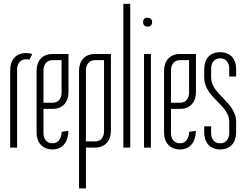

<svg xmlns="http://www.w3.org/2000/svg" viewBox="-20 -784 1294 1020"><path d="M136.7 -467.3Q129.4 -469.2 119.1 -469.2Q95.7 -469.2 83.3 -453.6Q70.8 -438 70.8 -415.5V0H34.2V-412.6Q34.2 -432.1 39.6 -448.5Q44.9 -464.8 55.7 -476.8Q66.4 -488.8 82.3 -495.4Q98.1 -502 119.1 -502Q127.9 -502 136.2 -500.7Q144.5 -499.5 151.4 -497.1Z M259.3 -464.4Q235.8 -464.4 223.4 -448.7Q210.9 -433.1 210.9 -410.6V-238.3H259.3Q282.2 -238.3 294.7 -253.4Q307.1 -268.6 307.1 -291.5V-464.4ZM343.8 -497.1V-294.9Q343.8 -275.4 338.4 -259Q333 -242.7 322.3 -230.7Q311.5 -218.8 295.7 -212.2Q279.8 -205.6 259.3 -205.6H210.9V-76.2Q210.9 -53.7 223.4 -38.3Q235.8 -22.9 259.3 -22.9Q282.2 -22.9 294.7 -40.5Q307.1 -58.1 307.1 -83.5L343.3 -88.9Q343.3 -67.9 337.9 -49.8Q332.5 -31.7 322 -18.6Q311.5 -5.4 295.7 2.2Q279.8 9.8 259.3 9.8Q238.3 9.8 222.4 2.9Q206.5 -3.9 195.8 -15.9Q185.1 -27.8 179.7 -44.2Q174.3 -60.5 174.3 -79.6V-407.7Q174.3 -427.2 179.7 -443.6Q185.1 -460 195.8 -471.9Q206.5 -483.9 222.4 -490.5Q238.3 -497.1 259.3 -497.1Z M569.3 -89.4Q569.3 -70.3 564 -54Q558.6 -37.6 547.9 -25.6Q537.1 -13.7 521.2 -6.8Q505.4 0 484.9 0H436.5V216.8H399.9V-408.2Q399.9 -427.2 405.3 -443.6Q410.6 -460 421.4 -471.9Q432.1 -483.9 448 -490.5Q463.9 -497.1 484.9 -497.1H569.3ZM532.7 -464.4H484.9Q461.4 -464.4 449 -448.7Q436.5 -433.1 436.5 -410.6V-32.7H484.9Q507.8 -32.7 520.3 -48.1Q532.7 -63.5 532.7 -85.9Z M635.3 0V-763.7H671.9V0Z M745.1 0V-497.1H781.7V0ZM740.2 -665.5Q740.2 -689.9 763.7 -689.9Q774.9 -689.9 781.5 -683.8Q788.1 -677.7 788.1 -665.5Q788.1 -656.2 782 -649.4Q775.9 -642.6 763.7 -642.6Q752.4 -642.6 746.3 -649.4Q740.2 -656.2 740.2 -665.5Z M936.5 -464.4Q913.1 -464.4 900.6 -448.7Q888.2 -433.1 888.2 -410.6V-238.3H936.5Q959.5 -238.3 971.9 -253.4Q984.4 -268.6 984.4 -291.5V-464.4ZM1021 -497.1V-294.9Q1021 -275.4 1015.6 -259Q1010.3 -242.7 999.5 -230.7Q988.8 -218.8 972.9 -212.2Q957 -205.6 936.5 -205.6H888.2V-76.2Q888.2 -53.7 900.6 -38.3Q913.1 -22.9 936.5 -22.9Q959.5 -22.9 971.9 -40.5Q984.4 -58.1 984.4 -83.5L1020.5 -88.9Q1020.5 -67.9 1015.1 -49.8Q1009.8 -31.7 999.3 -18.6Q988.8 -5.4 972.9 2.2Q957 9.8 936.5 9.8Q915.5 9.8 899.7 2.9Q883.8 -3.9 873 -15.9Q862.3 -27.8 856.9 -44.2Q851.6 -60.5 851.6 -79.6V-407.7Q851.6 -427.2 856.9 -443.6Q862.3 -460 873 -471.9Q883.8 -483.9 899.7 -490.5Q915.5 -497.1 936.5 -497.1Z M1064.9 -112.8H1101.6V-76.2Q1101.6 -53.7 1114 -38.3Q1126.5 -22.9 1149.9 -22.9Q1172.9 -22.9 1185.3 -38.3Q1197.8 -53.7 1197.8 -76.2V-137.7Q1197.8 -153.8 1192.6 -167.7Q1187.5 -181.6 1179 -194.6Q1170.4 -207.5 1159.4 -219.2Q1148.4 -231 1137.2 -242.7Q1123.5 -256.3 1110.6 -270.5Q1097.7 -284.7 1087.4 -300.5Q1077.1 -316.4 1071 -334Q1064.9 -351.6 1064.9 -372.1V-417.5Q1064.9 -437 1070.3 -453.4Q1075.7 -469.7 1086.4 -481.7Q1097.2 -493.7 1113 -500.2Q1128.9 -506.8 1149.9 -506.8Q1170.4 -506.8 1186.3 -500.2Q1202.1 -493.7 1212.9 -481.7Q1223.6 -469.7 1229 -453.4Q1234.4 -437 1234.4 -417.5V-377.4H1197.8V-420.4Q1197.8 -442.9 1185.3 -458.5Q1172.9 -474.1 1149.9 -474.1Q1126.5 -474.1 1114 -458.5Q1101.6 -442.9 1101.6 -420.4V-372.1Q1101.6 -355.5 1106.9 -341.1Q1112.3 -326.7 1120.8 -314Q1129.4 -301.3 1140.4 -289.3Q1151.4 -277.3 1162.6 -265.6Q1176.3 -251.5 1189.2 -237.3Q1202.1 -223.1 1212.2 -207.5Q1222.2 -191.9 1228.3 -174.6Q1234.4 -157.2 1234.4 -137.7V-79.6Q1234.4 -60.5 1229 -44.2Q1223.6 -27.8 1212.9 -15.9Q1202.1 -3.9 1186.3 2.9Q1170.4 9.8 1149.9 9.8Q1128.9 9.8 1113 2.9Q1097.2 -3.9 1086.4 -15.9Q1075.7 -27.8 1070.3 -44.2Q1064.9 -60.5 1064.9 -79.6Z"/></svg>

Font: Tulpen One
Style: Regular
Weight: 400
Designer: Naima Ben Ayed
Foundry: Naima Ben Ayed, Anton Koovit
Version: Version 1.002